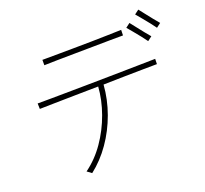

<svg xmlns="http://www.w3.org/2000/svg" viewBox="-144 -1006 1289 1210"><g transform="rotate(-20 500.5 -400.5)"><path d="M894 -507 893 -472Q857 -472 800.5 -471Q744 -470 675 -469Q606 -468 533 -466Q526 -369 492 -275Q458 -181 402.5 -101.5Q347 -22 275 34L245 12Q318 -41 372 -119Q426 -197 458.5 -287.5Q491 -378 497 -466Q415 -465 337.5 -463.5Q260 -462 198.5 -461Q137 -460 103 -459L102 -496Q135 -496 194.5 -496.5Q254 -497 329.5 -498Q405 -499 486.5 -500Q568 -501 646 -502.5Q724 -504 789 -505Q854 -506 894 -507ZM755 -752 754 -715Q720 -715 667 -714.5Q614 -714 552.5 -713Q491 -712 428.5 -711.5Q366 -711 312.5 -710Q259 -709 224 -708V-744Q259 -744 312.5 -744.5Q366 -745 428 -745.5Q490 -746 552 -747Q614 -748 667 -749.5Q720 -751 755 -752ZM920 -649 891 -627Q880 -643 860.5 -667.5Q841 -692 821.5 -715.5Q802 -739 790 -753L819 -775Q832 -759 850.5 -735Q869 -711 888 -687.5Q907 -664 920 -649ZM1001 -709 972 -687Q961 -703 941.5 -727.5Q922 -752 902.5 -775.5Q883 -799 871 -813L900 -835Q913 -819 931.5 -795Q950 -771 969 -747.5Q988 -724 1001 -709Z"/></g></svg>

Font: Zen Kaku Gothic Antique Light
Style: Regular
Weight: 300
Designer: Yoshimichi Ohira
Foundry: Positype
Version: Version 1.001